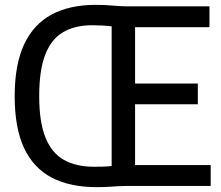

<svg xmlns="http://www.w3.org/2000/svg" viewBox="-20 -766 910 791"><path d="M378.5 5Q268.5 5 193.2 -34.2Q118 -73.5 79.2 -156.2Q40.5 -239 40.5 -370Q40.5 -499.5 79.2 -582.8Q118 -666 192.5 -706Q267 -746 374 -746Q413 -746 444.2 -743Q475.5 -740 501 -740H843V-654H536.5V-86H848V0H503Q485.5 0 466.2 1.2Q447 2.5 425.2 3.8Q403.5 5 378.5 5ZM367.5 -79Q385.5 -79 403 -79.5Q420.5 -80 440 -82V-657.5Q418.5 -660 398.5 -661Q378.5 -662 360.5 -662Q288 -662 239.2 -633Q190.5 -604 166 -539.8Q141.5 -475.5 141.5 -370Q141.5 -263 167.5 -199Q193.5 -135 243.8 -107Q294 -79 367.5 -79ZM512.5 -336.5V-422H795V-336.5Z"/></svg>

Font: Encode Sans SC Condensed Medium
Style: Regular
Weight: 500
Width: 3
Designer: Multiple Designers
Foundry: Impallari Type
Version: Version 3.002